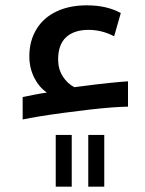

<svg xmlns="http://www.w3.org/2000/svg" viewBox="-20 -436 542 720"><path d="M65 -72Q89 -77 112 -81.5Q135 -86 156 -89Q127 -108 108.5 -144.5Q90 -181 90 -225Q90 -285 119 -330Q145 -371 193 -393.5Q241 -416 305 -416Q344 -416 376 -408.5Q408 -401 433 -387L408 -300Q362 -324 312 -324Q258 -324 228 -296.5Q198 -269 198 -213Q198 -177 215.5 -149.5Q233 -122 259 -109L282 -112Q342 -120 390.5 -125Q439 -130 460 -131V-36Q438 -36 398.5 -33Q359 -30 311.5 -24.5Q264 -19 216 -12.5Q168 -6 128 0.5Q88 7 65 12ZM189 70H249V264H189ZM311 70H371V264H311Z"/></svg>

Font: Noto Kufi Arabic Medium
Style: Regular
Weight: 500
Designer: Monotype Design Team, David Williams, Khaled Hosny
Foundry: Google LLC
Version: Version 2.109; ttfautohint (v1.8.4.7-5d5b)